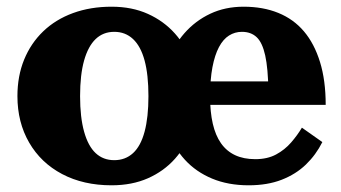

<svg xmlns="http://www.w3.org/2000/svg" viewBox="-20 -543 1018 573"><path d="M607 -254Q607 -209 615 -174Q623 -139 639.5 -115.5Q656 -92 681.5 -80Q707 -68 742 -68Q778 -68 804 -82Q830 -96 849 -118Q868 -140 881 -162L942 -119Q923 -81 893 -52Q863 -23 820.5 -6.5Q778 10 722 10Q661 10 613 -10Q565 -30 532 -66Q499 -102 481.5 -150.5Q464 -199 464 -255Q464 -310 481 -358.5Q498 -407 530.5 -444Q563 -481 607.5 -502Q652 -523 707 -523Q765 -523 810.5 -504.5Q856 -486 887 -449.5Q918 -413 935 -358Q952 -303 952 -230H518L517 -300H806L781 -271Q780 -339 771.5 -377.5Q763 -416 746 -432Q729 -448 702 -448Q681 -448 663.5 -437Q646 -426 633.5 -402.5Q621 -379 614 -342.5Q607 -306 607 -254ZM569 -256Q569 -202 552 -154Q535 -106 502 -69Q469 -32 421.5 -11Q374 10 313 10Q229 10 165.5 -23.5Q102 -57 67 -117.5Q32 -178 32 -256Q32 -316 52 -365Q72 -414 109 -449.5Q146 -485 198 -504Q250 -523 313 -523Q374 -523 421.5 -501.5Q469 -480 502 -443Q535 -406 552 -358Q569 -310 569 -256ZM219 -256Q219 -193 231 -150Q243 -107 265.5 -86Q288 -65 321 -65Q354 -65 377 -86Q400 -107 411.5 -150Q423 -193 423 -256Q423 -320 411.5 -362.5Q400 -405 377 -426.5Q354 -448 321 -448Q288 -448 265.5 -426.5Q243 -405 231 -362.5Q219 -320 219 -256Z"/></svg>

Font: Roboto Serif 36pt
Style: Bold
Weight: 700
Version: Version 1.008